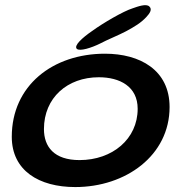

<svg xmlns="http://www.w3.org/2000/svg" viewBox="-20 -716 710 758"><path d="M283.5 -523C295 -512.5 342 -527.5 375 -544C402 -558.5 450.5 -578 477.5 -592.5C512.5 -611.5 536 -625.5 557.5 -648.5C571.5 -663.5 582 -679 569.5 -690.5C557 -702.5 524.5 -690.5 503 -683C466.5 -671.5 387.5 -625.5 343.5 -593.5C305 -567 270 -535.5 283.5 -523ZM277 22.5C476.5 22.5 649.5 -102 649.5 -293.5C649.5 -440 532 -504 394.5 -504C188 -504 26.5 -378 26.5 -176C26.5 -42.5 134 22.5 277 22.5ZM294 -84C193.5 -84 153.5 -136.5 153.5 -206.5C153.5 -330 246 -411 370 -411C452.5 -411 523.5 -375 523.5 -286.5C523.5 -167.5 424 -84 294 -84Z"/></svg>

Font: Gluten
Style: Italic
Weight: 400
Italic angle: -13°
Designer: Tyler Finck
Foundry: Etcetera Type Company
Version: Version 0.920